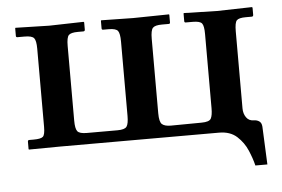

<svg xmlns="http://www.w3.org/2000/svg" viewBox="-45 -497 1006 685"><g transform="rotate(-5 458.5 -154.0)"><path d="M815 -355V-79Q815 -60 824.5 -46.5Q834 -33 851 -33Q862 -33 870.5 -27.5Q879 -22 880 -8L886 128H843Q837 103 824.5 73.5Q812 44 788 22Q764 0 724 0H155L43 1L42 -1V-27Q42 -33 47 -33H63Q89 -33 96.5 -40Q104 -47 104 -75V-355Q104 -384 96.5 -393Q89 -402 63 -402H37Q32 -402 32 -407V-434L33 -436L154 -433L277 -436L279 -434V-408Q279 -402 273 -402H254Q229 -402 221 -394Q213 -386 213 -355V-88Q213 -59 220.5 -49.5Q228 -40 254 -40H364Q390 -40 397 -50Q404 -60 404 -88V-354Q404 -383 397 -392.5Q390 -402 364 -402H344Q339 -402 339 -407V-434L340 -436L454 -434L583 -436L584 -434V-407Q584 -402 579 -402H555Q530 -402 522 -393.5Q514 -385 514 -354V-88Q514 -57 523.5 -48.5Q533 -40 555 -40L665 -41Q693 -41 699 -52.5Q705 -64 705 -89V-355Q705 -384 698 -393Q691 -402 665 -402H640Q635 -402 635 -407V-434L636 -436L755 -433L880 -436L882 -434V-408Q882 -402 876 -402H855Q830 -402 822.5 -394Q815 -386 815 -355Z"/></g></svg>

Font: Libertinus Serif SemiBold
Style: Regular
Weight: 600
Designer: Philipp H. Poll, Khaled Hosny
Foundry: Caleb Maclennan
Version: Version 7.051;RELEASE